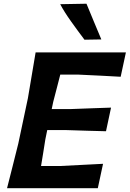

<svg xmlns="http://www.w3.org/2000/svg" viewBox="-20 -988 681 1008"><path d="M17 0Q32 -59.5 45.8 -113.5Q59.5 -167.5 76 -234L126.5 -472.5Q138.5 -543.5 147.8 -598.8Q157 -654 167 -713H641L613.5 -585Q565.5 -587.5 512.2 -590.5Q459 -593.5 387 -596.5H296.5Q288 -563.5 279 -528.5Q270 -493.5 259.5 -453.5L251.5 -415.5H353.5Q420 -418 469 -419.8Q518 -421.5 563 -423L536.5 -299Q490 -300 442 -301.5Q394 -303 329.5 -305H228L218 -256Q212 -218 206.5 -183.5Q201 -149 195.5 -116.5H296.5Q358 -119.5 413.8 -122.5Q469.5 -125.5 521 -128L493.5 0ZM423.5 -779.5Q389.5 -824.5 353.8 -874.5Q318 -924.5 296 -966L434 -968.5Q453.5 -921 473 -874.2Q492.5 -827.5 512 -781Z"/></svg>

Font: Commissioner Loud SemiBold
Style: Italic
Weight: 600
Italic angle: -12°
Designer: Kostas Bartsokas
Foundry: Kostas Bartsokas
Version: Version 1.000; ttfautohint (v1.8.3)